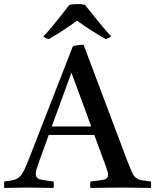

<svg xmlns="http://www.w3.org/2000/svg" viewBox="-43 -928 767 949"><path d="M-22 1Q-24 -15 -22 -31Q6 -34 23 -38Q40 -42 52 -52.5Q64 -63 75 -84.5Q86 -106 101 -145L317 -699Q328 -703 343.5 -705Q359 -707 370 -707L585 -136Q599 -100 608 -79.5Q617 -59 628 -50Q639 -41 656 -37.5Q673 -34 703 -31Q705 -15 703 1Q668 1 631 0Q594 -1 557 -1Q519 -1 480.5 0Q442 1 404 1Q401 -14 404 -31Q453 -36 472 -40.5Q491 -45 491 -64Q491 -72 488 -82Q485 -92 480 -107L423 -261H198L148 -123Q141 -104 137.5 -91.5Q134 -79 134 -69Q134 -47 154.5 -41.5Q175 -36 222 -31Q224 -14 222 1Q188 1 155 0Q122 -1 88 -1Q60 -1 34 0Q8 1 -22 1ZM213 -303H408L310 -569ZM338 -826Q307 -803 272 -780Q237 -757 199 -735Q182 -738 171 -748Q192 -769 215.5 -797.5Q239 -826 261.5 -854.5Q284 -883 300 -904Q308 -906 318.5 -907Q329 -908 339 -908Q348 -908 358.5 -907Q369 -906 377 -904Q394 -883 416.5 -854.5Q439 -826 463 -797.5Q487 -769 507 -748Q495 -739 479 -735Q441 -757 405.5 -779.5Q370 -802 338 -826Z"/></svg>

Font: Tiro Bangla
Style: Regular
Weight: 400
Designer: Bangla: John Hudson & Fiona Ross. Latin: John Hudson.
Foundry: Tiro Typeworks Ltd.
Version: Version 1.60